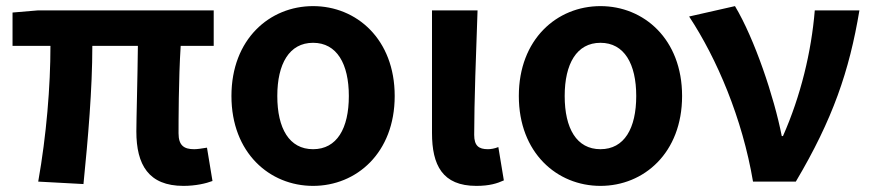

<svg xmlns="http://www.w3.org/2000/svg" viewBox="-20 -594 2850 628"><path d="M580 14C620 14 654 6 675 -2L657 -111C639 -108 625 -106 615 -106C582 -106 564 -118 564 -158C564 -191 564 -337 571 -444H679V-560H104L21 -553V-444H145C145 -312 132 -152 105 0L253 8C268 -141 282 -303 282 -444H431C430 -342 426 -204 426 -164C426 -55 466 14 580 14Z M1004 14C1146 14 1271 -94 1271 -280C1271 -466 1146 -574 1004 -574C862 -574 737 -466 737 -280C737 -94 862 14 1004 14ZM1004 -106C926 -106 887 -174 887 -280C887 -385 926 -454 1004 -454C1082 -454 1121 -385 1121 -280C1121 -174 1082 -106 1004 -106Z M1538 14C1581 14 1606 6 1628 -4L1610 -113C1598 -108 1585 -106 1576 -106C1546 -106 1531 -117 1531 -153C1531 -258 1537 -423 1542 -560H1393V-159C1393 -54 1427 14 1538 14Z M1944 14C2086 14 2211 -94 2211 -280C2211 -466 2086 -574 1944 -574C1802 -574 1677 -466 1677 -280C1677 -94 1802 14 1944 14ZM1944 -106C1866 -106 1827 -174 1827 -280C1827 -385 1866 -454 1944 -454C2022 -454 2061 -385 2061 -280C2061 -174 2022 -106 1944 -106Z M2443 0H2583C2704 -204 2758 -362 2791 -560H2645C2634 -425 2599 -280 2541 -149H2537C2512 -277 2448 -467 2384 -574L2234 -540C2325 -402 2408 -207 2443 0Z"/></svg>

Font: Noto Sans CJK SC
Style: Bold
Weight: 700
Designer: Ryoko NISHIZUKA 西塚涼子 (kana, bopomofo & ideographs); Paul D. Hunt (Latin, Greek & Cyrillic); Sandoll Communications 산돌커뮤니
Foundry: Adobe
Version: Version 2.004;hotconv 1.0.118;makeotfexe 2.5.65603